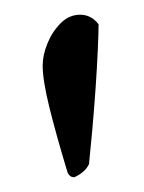

<svg xmlns="http://www.w3.org/2000/svg" viewBox="-20 -703 196 261"><path d="M89 -683Q104 -683 114 -670Q114 -660 113 -636.5Q112 -613 110 -584Q108 -555 105.5 -527Q103 -499 101 -480Q96 -469 81 -462Q75 -462 72 -468Q56 -521 47 -557.5Q38 -594 38 -614Q38 -628 44.5 -644Q51 -660 62.5 -671.5Q74 -683 89 -683Z"/></svg>

Font: Amiri Quran
Style: Regular
Weight: 400
Designer: Khaled Hosny
Version: Version 0.117